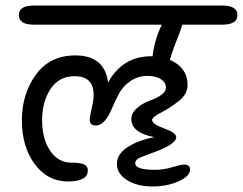

<svg xmlns="http://www.w3.org/2000/svg" viewBox="-20 -665 877 693"><path d="M326 -212Q302 -212 304 -236Q305 -247 308 -260Q318 -301 318 -323Q318 -390 249 -390Q193 -390 162.5 -344Q132 -298 132 -231Q132 -164 161 -121Q190 -78 237 -78Q268 -78 282.5 -72Q297 -66 297 -50Q297 -10 224.5 -10Q152 -10 105.5 -72.5Q59 -135 59 -230.5Q59 -326 109.5 -395.5Q160 -465 252 -465Q358 -465 370 -367Q422 -462 526 -462H531Q536 -517 564 -576H102Q48 -576 48 -610.5Q48 -645 102 -645H782Q837 -645 837 -610.5Q837 -576 782 -576H638Q633 -558 620 -525.5Q607 -493 600.5 -472.5Q594 -452 593 -449Q657 -421 657 -358Q657 -325 625 -300Q593 -275 561 -258.5Q529 -242 529 -232Q529 -217 572.5 -201.5Q616 -186 616 -170Q616 -143 524 -111Q484 -97 478 -92Q468 -85 468 -76Q468 -52 539 -52Q571 -52 601.5 -61.5Q632 -71 644 -71Q666 -71 666 -53Q666 -29 624.5 -10.5Q583 8 529 8Q475 8 438.5 -15Q402 -38 402 -73.5Q402 -109 440.5 -134Q479 -159 537 -170Q454 -186 454 -235Q454 -257 473.5 -274Q493 -291 516 -300Q579 -322 579 -349Q579 -367 561 -379Q543 -391 510.5 -391Q478 -391 451 -372.5Q424 -354 410 -328Q396 -302 385 -276Q359 -212 326 -212Z"/></svg>

Font: Kalam
Style: Regular
Weight: 400
Designer: Lipi Raval (Devanagari and Latin), Jonny Pinhorn (Latin)
Foundry: Indian Type Foundry
Version: Version 2.001;PS 1.0;hotconv 1.0.79;makeotf.lib2.5.61930; tt